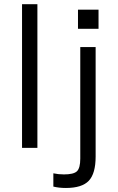

<svg xmlns="http://www.w3.org/2000/svg" viewBox="-20 -724 576 940"><path d="M87.9 0V-703.6H163.1V0ZM361.8 -676.8H462.4V-583H361.8ZM373 -493.7H448.2V42.5Q448.2 125.5 414.8 160.9Q381.3 196.3 302.7 196.3Q268.6 196.3 241.2 189.5V124.5Q265.6 129.9 293 129.9Q340.8 129.9 356.9 114.3Q373 98.6 373 52.7Z"/></svg>

Font: Metrophobic
Style: Regular
Weight: 400
Designer: Vernon Adams
Foundry: Vernon Adams
Version: Version 3.200; ttfautohint (v1.8.4.7-5d5b);gftools[0.9.23]